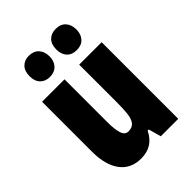

<svg xmlns="http://www.w3.org/2000/svg" viewBox="-226 -869 980 980"><g transform="rotate(-45 264.5 -378.5)"><path d="M479 -553V0H353L334 -68H326Q307 -29 276.5 -9.5Q246 10 202 10Q129 10 89 -43Q49 -96 49 -193V-553H211V-246Q211 -191 220.5 -162.5Q230 -134 254 -134Q283 -134 296.5 -152Q310 -170 313.5 -203Q317 -236 317 -280V-553ZM96 -690Q96 -727 115.5 -747Q135 -767 167 -767Q201 -767 220.5 -746Q240 -725 240 -690Q240 -656 220.5 -635Q201 -614 167 -614Q135 -614 115.5 -634Q96 -654 96 -690ZM289 -690Q289 -727 308.5 -747Q328 -767 361 -767Q396 -767 415 -746Q434 -725 434 -690Q434 -656 415 -635Q396 -614 361 -614Q327 -614 308 -634.5Q289 -655 289 -690Z"/></g></svg>

Font: Noto Sans Malayalam ExtraCondensed Black
Style: Regular
Weight: 900
Width: 2
Designer: Jelle Bosma - Monotype Design Team
Foundry: Monotype Imaging Inc.
Version: Version 2.104; ttfautohint (v1.8.4.7-5d5b)